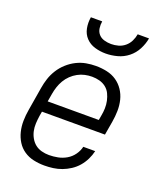

<svg xmlns="http://www.w3.org/2000/svg" viewBox="-138 -829 777 925"><g transform="rotate(20 250.0 -366.0)"><path d="M200 8Q171 8 144 2Q117 -4 95 -19Q73 -34 59 -56.5Q45 -79 38.5 -105.5Q32 -132 32.5 -160.5Q33 -189 38 -218L58 -338Q62 -363 70 -387.5Q78 -412 92.5 -435Q107 -458 127.5 -476.5Q148 -495 172 -507Q196 -519 221 -523.5Q246 -528 271 -528Q300 -528 327.5 -522Q355 -516 377 -501Q399 -486 414 -463.5Q429 -441 435.5 -414.5Q442 -388 441.5 -359.5Q441 -331 436 -302L424 -232H101L97 -209Q94 -189 93 -169Q92 -149 96 -130.5Q100 -112 109.5 -95.5Q119 -79 133 -68Q147 -57 165.5 -52Q184 -47 204 -47Q226 -47 249 -51.5Q272 -56 292.5 -68Q313 -80 327 -99.5Q341 -119 346 -141H407Q402 -119 391.5 -97.5Q381 -76 365.5 -58Q350 -40 330 -27Q310 -14 288.5 -6Q267 2 244.5 5Q222 8 200 8ZM372 -288 376 -311Q380 -331 380.5 -350.5Q381 -370 377 -388.5Q373 -407 365 -423.5Q357 -440 342.5 -451.5Q328 -463 309.5 -468Q291 -473 271 -473Q253 -473 234.5 -469Q216 -465 198.5 -455.5Q181 -446 166.5 -432Q152 -418 142 -401Q132 -384 126 -365.5Q120 -347 117 -329L110 -288ZM293 -600Q264 -600 237 -608Q210 -616 191.5 -635.5Q173 -655 167.5 -683Q162 -711 167 -740H225Q222 -722 224.5 -704.5Q227 -687 238 -674.5Q249 -662 266.5 -657Q284 -652 302 -652Q320 -652 338.5 -657Q357 -662 372 -674.5Q387 -687 395.5 -704.5Q404 -722 407 -740H465Q460 -711 445.5 -683Q431 -655 406.5 -635.5Q382 -616 352 -608Q322 -600 293 -600Z"/></g></svg>

Font: Iosevka Light Oblique
Style: Regular
Weight: 300
Italic angle: -9°
Monospace: yes
Designer: Belleve Invis
Foundry: Belleve Invis
Version: Version 32.5.0; ttfautohint (v1.8.4)